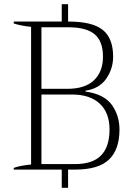

<svg xmlns="http://www.w3.org/2000/svg" viewBox="-20 -802 620 908"><path d="M545 -189Q545 -95 495.5 -47.5Q446 0 336 0H302V86H272V0H45V-8Q75 -19 127 -24V-675Q79 -680 45 -691V-700H272V-782H302V-700H305Q417 -700 466 -660.5Q515 -621 515 -534Q515 -477 482.5 -430Q450 -383 384 -373V-369Q472 -357 508.5 -306.5Q545 -256 545 -189ZM176 -382H299Q382 -382 424.5 -422.5Q467 -463 467 -534Q467 -606 428 -639.5Q389 -673 303 -673H176ZM498 -190Q498 -269 451.5 -312Q405 -355 321 -355H176V-26H334Q418 -26 458 -67Q498 -108 498 -190Z"/></svg>

Font: Trirong ExtraLight
Style: Regular
Weight: 275
Designer: Katatrad Team
Foundry: CadsonDemak
Version: Version 1.001